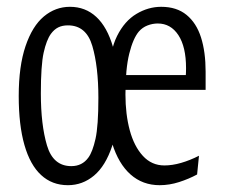

<svg xmlns="http://www.w3.org/2000/svg" viewBox="-20 -532 660 564"><path d="M291 -253.5 302 -269.5V-316.5Q302 -382.5 324 -426.5Q346 -470.5 380.8 -491.2Q415.5 -512 453.5 -512Q499 -512 528 -488.2Q557 -464.5 570.5 -422Q584 -379.5 584 -321.5V-268H312V-311.5H539.5L523 -282.5Q526.5 -306 526.5 -332Q526.5 -394.5 504 -428.8Q481.5 -463 443.5 -463Q428 -463 413.2 -457.2Q398.5 -451.5 388 -439.5Q371 -419.5 359.8 -374.8Q348.5 -330 348.5 -254.5Q348.5 -196.5 361.2 -149.2Q374 -102 399.8 -74Q425.5 -46 463 -46Q486 -46 512 -53.5Q538 -61 564.5 -74.5L559 -19.5Q535 -6.5 506.2 2.8Q477.5 12 449 12Q399 12 363.5 -19.5Q328 -51 309.5 -110.8Q291 -170.5 291 -253.5ZM35 -250Q35 -337.5 55 -396.5Q75 -455.5 109 -483.8Q143 -512 185.5 -512Q231 -512 263 -482.2Q295 -452.5 312 -393.8Q329 -335 329 -249Q329 -162 309.5 -103.2Q290 -44.5 256.2 -16.2Q222.5 12 179.5 12Q133 12 100.8 -17.8Q68.5 -47.5 51.8 -106Q35 -164.5 35 -250ZM239.5 -69Q252 -86 260.5 -124Q269 -162 269 -244.5Q269 -336.5 251.2 -397Q233.5 -457.5 179.5 -457.5Q163 -457.5 151 -451.5Q139 -445.5 129.5 -432.5Q116.5 -414.5 108.2 -377.2Q100 -340 100 -257.5Q100 -165.5 118 -104.8Q136 -44 189.5 -44Q221.5 -44 239.5 -69Z"/></svg>

Font: Monaspace Argon Var ExtraLight
Style: Regular
Weight: 200
Designer: Riley Cran and the Lettermatic Team
Version: Version 1.200 (Monaspace Argon Var)